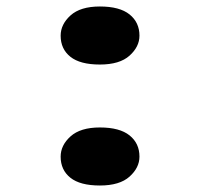

<svg xmlns="http://www.w3.org/2000/svg" viewBox="-20 -561 617 592"><path d="M288 11Q227 11 197 -13Q167 -37 167 -78Q167 -113 197.5 -140.5Q228 -168 288 -168Q349 -168 379.5 -143.5Q410 -119 410 -78Q410 -44 379.5 -16.5Q349 11 288 11ZM288 -362Q227 -362 197 -386Q167 -410 167 -451Q167 -486 197.5 -513.5Q228 -541 288 -541Q349 -541 379.5 -516.5Q410 -492 410 -451Q410 -417 379.5 -389.5Q349 -362 288 -362Z"/></svg>

Font: Lexend Zetta
Style: Bold
Weight: 700
Designer: Bonnie Shaver-Troup, Thomas Jockin
Foundry: Lexend
Version: Version 1.007